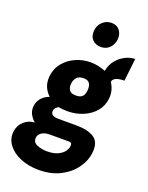

<svg xmlns="http://www.w3.org/2000/svg" viewBox="-199 -888 955 1238"><g transform="rotate(20 278.5 -269.0)"><path d="M226 257Q154.5 257 98.8 233.2Q43 209.5 13.5 169.2Q-16 129 -10 80Q-4.5 35.5 26.8 7.8Q58 -20 99 -21.5Q76 -42 64.5 -65Q53 -88 55 -115.5Q57.5 -148 78 -173.2Q98.5 -198.5 133 -210Q107.5 -233.5 95 -264Q82.5 -294.5 86 -333.5Q91.5 -388.5 124 -428Q156.5 -467.5 205 -488.8Q253.5 -510 305.5 -510Q334.5 -510 360.2 -504Q386 -498 409 -489Q416.5 -532 441.8 -563Q467 -594 500.8 -611Q534.5 -628 567.5 -628L550 -473Q513.5 -473 492.8 -463.5Q472 -454 470 -435.5Q484.5 -414.5 491.8 -388.8Q499 -363 496.5 -333.5Q492 -281 460 -242.5Q428 -204 378.2 -183Q328.5 -162 271.5 -162Q259 -162 242.5 -163.2Q226 -164.5 209.5 -167.5Q199.5 -162 191.2 -153.2Q183 -144.5 182 -131.5Q180.5 -114.5 193.5 -105.2Q206.5 -96 234 -96H357Q436.5 -96 479.2 -68.2Q522 -40.5 515.5 29.5Q510.5 87 474.2 139Q438 191 375 224Q312 257 226 257ZM236 126Q280.5 126 309 112.8Q337.5 99.5 352 79.8Q366.5 60 367.5 41Q368.5 25 361.8 21.5Q355 18 345.5 18H216.5Q181 18 160.2 32.8Q139.5 47.5 138.5 70Q137 101 168 113.5Q199 126 236 126ZM288 -276Q311.5 -276 324 -284Q336.5 -292 341.8 -305.2Q347 -318.5 348 -333.5Q350.5 -364.5 339 -381.2Q327.5 -398 298 -398Q265 -398 249.8 -379.5Q234.5 -361 233 -333.5Q231.5 -309.5 242.8 -292.8Q254 -276 288 -276ZM331.5 -625Q295.5 -625 273.5 -647.8Q251.5 -670.5 255.5 -709Q258 -746 284 -770.5Q310 -795 346 -795Q382 -795 401.5 -770.5Q421 -746 418.5 -709Q413.5 -670.5 390.5 -647.8Q367.5 -625 331.5 -625Z"/></g></svg>

Font: Karla ExtraBold
Style: Italic
Weight: 800
Italic angle: -8°
Designer: Jonathan Pinhorn
Version: Version 2.004;gftools[0.9.33]